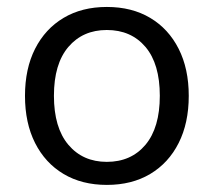

<svg xmlns="http://www.w3.org/2000/svg" viewBox="-20 -515 606 544"><path d="M282.8 8.9Q212.1 8.9 160.1 -22.1Q108.1 -53.1 79.4 -109.8Q50.8 -166.5 50.8 -243.4Q50.8 -320.3 79.4 -376.8Q108.1 -433.3 160.1 -464.3Q212.1 -495.3 282.8 -495.3Q353.6 -495.3 405.6 -464.3Q457.6 -433.3 486.2 -376.7Q514.8 -320.2 514.8 -243.4Q514.8 -166.5 486.2 -109.8Q457.6 -53.1 405.6 -22.1Q353.6 8.9 282.8 8.9ZM282.6 -56.4Q351.5 -56.4 392.2 -104.8Q432.8 -153.3 432.8 -243.6Q432.8 -334 392.2 -382Q351.5 -430 282.6 -430Q214.6 -430 173.7 -382Q132.8 -334 132.8 -243.6Q132.8 -153.3 173.7 -104.8Q214.6 -56.4 282.6 -56.4Z"/></svg>

Font: Nunito Sans 12pt ExtraLight
Style: Regular
Weight: 200
Designer: Vernon Adams
Foundry: Vernon Adams
Version: Version 3.101;gftools[0.9.27]